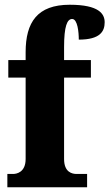

<svg xmlns="http://www.w3.org/2000/svg" viewBox="-20 -789 461 809"><path d="M11 0H347V-56H303C284 -56 250 -63 250 -119V-462H363V-536H250V-590C250 -679 263 -709 284 -709C307 -709 312 -653 312 -622C402 -622 421 -657 421 -695C421 -730 398 -769 274 -769C137 -769 88 -695 88 -569V-536H15V-462H88V-119C88 -63 50 -56 35 -56H11Z"/></svg>

Font: Noto Serif Ethiopic ExtraCondensed Black
Style: Regular
Weight: 900
Width: 2
Designer: Monotype Design Team
Foundry: Monotype Imaging Inc.
Version: Version 2.102